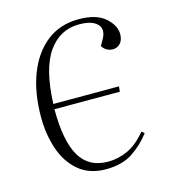

<svg xmlns="http://www.w3.org/2000/svg" viewBox="-87 -594 601 678"><g transform="rotate(-15 214.0 -254.5)"><path d="M261 -523Q326 -523 358 -494.5Q390 -466 390 -435Q390 -413 379 -401Q368 -389 352 -389Q327 -389 313 -411L324 -430Q344 -464 325 -484.5Q306 -505 258 -505Q188 -505 145.5 -445Q103 -385 98 -257H338L336 -238H97Q97 -122 129.5 -66Q162 -10 233 -10Q270 -10 305 -26Q340 -42 373 -82L383 -74Q355 -37 316.5 -11.5Q278 14 219 14Q159 14 120 -18.5Q81 -51 62.5 -105Q44 -159 44 -223Q44 -312 70 -379.5Q96 -447 144.5 -485Q193 -523 261 -523Z"/></g></svg>

Font: Display Extralight
Style: Italic
Weight: 200
Italic angle: -2°
Designer: Latin by Veronika Burian and Jose Scaglione. Greek by Irene Vlachou. Cyrillic by Vera Evstafieva
Foundry: TypeTogether
Version: Version 3.002